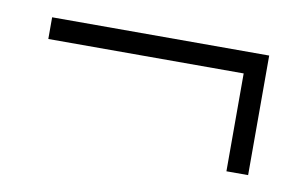

<svg xmlns="http://www.w3.org/2000/svg" viewBox="-37 -413 500 319"><g transform="rotate(10 212.5 -253.0)"><path d="M358.9 -317.4H29.3V-354H395.5V-152.3H358.9Z"/></g></svg>

Font: Flanker
Style: Italic
Weight: 400
Italic angle: -12°
Designer: Flanker
Version: Version 2.027